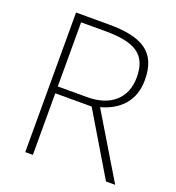

<svg xmlns="http://www.w3.org/2000/svg" viewBox="-130 -818 846 923"><g transform="rotate(20 293.0 -357.0)"><path d="M269 -714H102V0H141V-315H327L515 0H562L366 -326C461 -352 524 -415 524 -522C524 -668 436 -714 269 -714ZM264 -678C412 -678 483 -641 483 -521C483 -411 408 -350 292 -350H141V-678Z"/></g></svg>

Font: Noto Sans Georgian ExtraLight
Style: Regular
Weight: 200
Designer: Monotype Design Team, Akaki Razmadze
Foundry: Google LLC
Version: Version 2.005